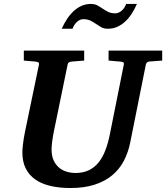

<svg xmlns="http://www.w3.org/2000/svg" viewBox="-20 -924 831 960"><path d="M725.1 -616.2Q718.3 -615.2 714.4 -611.1Q710.4 -606.9 709 -600.1L631.8 -214.8Q621.6 -162.6 599.4 -120.1Q577.1 -77.6 540.8 -47.4Q504.4 -17.1 452.6 -0.5Q400.9 16.1 332 16.1Q276.4 16.1 231.9 5.6Q187.5 -4.9 156.5 -26.6Q125.5 -48.3 108.6 -82Q91.8 -115.7 91.8 -162.1Q91.8 -176.3 95 -203.9Q98.1 -231.4 105 -265.1L174.8 -601.1Q176.3 -609.9 170.9 -612.5Q165.5 -615.2 154.8 -616.2Q146.5 -616.7 137.2 -617.7Q128.9 -618.7 118.9 -619.4Q108.9 -620.1 99.1 -621.1V-670.9H400.9V-621.1Q389.2 -620.1 378.2 -619.4Q367.2 -618.7 358.4 -617.7Q348.1 -616.7 338.9 -616.2Q330.1 -615.2 324.7 -612.1Q319.3 -608.9 317.9 -600.1L249 -265.1Q243.2 -236.3 240.5 -213.4Q237.8 -190.4 237.8 -176.8Q237.8 -145 248 -122.6Q258.3 -100.1 275.1 -85.9Q292 -71.8 313.7 -65.4Q335.4 -59.1 357.9 -59.1Q397 -59.1 425.5 -73.5Q454.1 -87.9 474.1 -113.3Q494.1 -138.7 507.3 -173.8Q520.5 -209 528.8 -250L599.1 -601.1Q600.6 -609.9 596.4 -612.5Q592.3 -615.2 580.1 -616.2Q570.8 -616.7 561.5 -617.7Q553.2 -618.7 543 -619.4Q532.7 -620.1 522.9 -621.1V-670.9H791V-621.1ZM664.6 -904.3Q653.3 -878.4 638.9 -856Q624.5 -833.5 606.4 -816.7Q588.4 -799.8 566.7 -790Q544.9 -780.3 519.5 -780.3Q499.5 -780.3 486.3 -787.8Q473.1 -795.4 460.4 -804.2Q447.8 -813 432.9 -820.6Q418 -828.1 395.5 -828.1Q387.7 -828.1 379.6 -824.5Q371.6 -820.8 364.5 -814.2Q357.4 -807.6 351.8 -799.1Q346.2 -790.5 342.8 -780.3H288.6Q300.3 -806.2 314.9 -828.6Q329.6 -851.1 347.7 -867.9Q365.7 -884.8 387.2 -894.5Q408.7 -904.3 433.6 -904.3Q453.6 -904.3 467 -897Q480.5 -889.6 493.2 -880.9Q505.9 -872.1 520.5 -864.7Q535.2 -857.4 557.6 -857.4Q565.4 -857.4 573.5 -861.1Q581.5 -864.7 588.9 -871.1Q596.2 -877.4 601.8 -886Q607.4 -894.5 610.4 -904.3Z"/></svg>

Font: Charis SIL Phon
Style: Bold Italic
Weight: 700
Italic angle: -11°
Foundry: SIL International
Version: Version 5.000